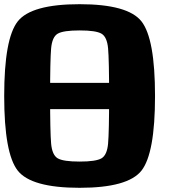

<svg xmlns="http://www.w3.org/2000/svg" viewBox="-20 -895 884 915"><path d="M500 -437.5Q500 -609.4 495.1 -664.1Q490.2 -718.8 463.9 -734.4Q437.5 -750 359.4 -750Q281.2 -750 254.9 -734.4Q228.5 -718.8 223.6 -664.1Q218.8 -609.4 218.8 -437.5Q218.8 -265.6 223.6 -210.9Q228.5 -156.2 254.9 -140.6Q281.2 -125 359.4 -125Q437.5 -125 463.9 -140.6Q490.2 -156.2 495.1 -210.9Q500 -265.6 500 -437.5ZM718.8 -437.5Q718.8 -164.1 654.3 -82Q589.8 0 359.4 0Q128.9 0 64.5 -82Q0 -164.1 0 -437.5Q0 -710.9 64.5 -793Q128.9 -875 359.4 -875Q589.8 -875 654.3 -793Q718.8 -710.9 718.8 -437.5ZM593.8 -500V-375H125V-500Z"/></svg>

Font: CraftyPE
Style: Regular
Weight: 400
Designer: Erek Butcher
Foundry: Haunted Coop
Version: Version 0.018;April 4, 2024;FontCreator 15.0.0.2962 64-bit